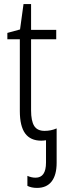

<svg xmlns="http://www.w3.org/2000/svg" viewBox="-20 -678 317 939"><path d="M114 231V182Q134 191 154 191Q205 191 205 117V8Q191 10 182 10Q129 10 103 -25.5Q77 -61 77 -135V-486H16V-517L78 -534L95 -658H132V-532H255V-486H132V-138Q132 -87 147 -62.5Q162 -38 198 -38Q230 -38 257 -50V118Q257 178 232.5 209.5Q208 241 161 241Q134 241 114 231Z"/></svg>

Font: Noto Sans Display Light Narrow
Style: Regular
Weight: 300
Width: 4
Designer: Monotype Design team
Foundry: Monotype Imaging Inc.
Version: Version 1.000